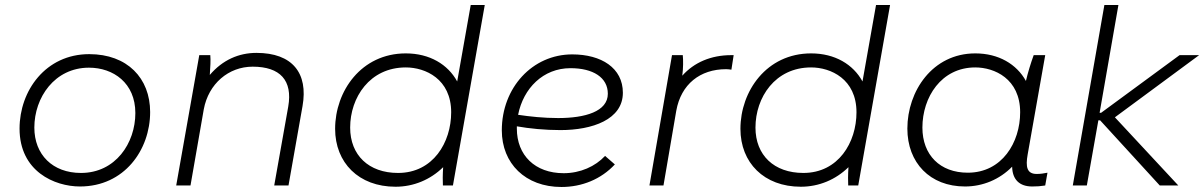

<svg xmlns="http://www.w3.org/2000/svg" viewBox="-20 -740 4804 766"><path d="M299 4C476 4 579 -142 579 -293C579 -428 488 -524 336 -524C162 -524 58 -378 58 -227C58 -56 198 4 299 4ZM303 -50C190 -50 117 -123 117 -231C117 -351 198 -470 335 -470C432 -470 520 -409 520 -289C520 -169 441 -50 303 -50Z M683 0H740L793 -304C812 -406 892 -474 988 -474C1098 -474 1148 -419 1130 -315L1074 0H1131L1187 -317C1210 -448 1147 -529 1003 -529C933 -529 868 -501 817 -441C819 -472 821 -500 819 -520H775Z M1747 0H1787L1914 -720H1858L1804 -415C1767 -483 1694 -527 1599 -527C1421 -527 1317 -376 1317 -226C1317 -91 1411 5 1558 5C1630 5 1697 -23 1748 -73C1746 -44 1746 -15 1747 0ZM1599 -471C1677 -471 1780 -425 1780 -292C1780 -172 1708 -50 1568 -50C1451 -50 1377 -121 1377 -231C1377 -351 1455 -471 1599 -471Z M2220 6C2302 6 2378 -25 2433 -84L2394 -118C2355 -76 2295 -49 2229 -49C2114 -49 2042 -121 2042 -227V-236C2093 -227 2153 -221 2216 -221C2343 -221 2465 -263 2465 -370C2465 -469 2379 -523 2263 -523C2104 -523 1982 -390 1982 -220C1982 -88 2076 6 2220 6ZM2047 -282C2068 -388 2147 -468 2256 -468C2346 -468 2405 -431 2405 -366C2405 -295 2314 -269 2207 -269C2149 -269 2094 -275 2047 -282Z M2571 0H2627L2678 -298C2697 -404 2773 -464 2877 -464C2884 -464 2891 -463 2898 -462L2907 -520H2897C2817 -520 2749 -491 2702 -438C2706 -468 2706 -500 2704 -520H2661Z M3364 0H3404L3531 -720H3475L3421 -415C3384 -483 3311 -527 3216 -527C3038 -527 2934 -376 2934 -226C2934 -91 3028 5 3175 5C3247 5 3314 -23 3365 -73C3363 -44 3363 -15 3364 0ZM3216 -471C3294 -471 3397 -425 3397 -292C3397 -172 3325 -50 3185 -50C3068 -50 2994 -121 2994 -231C2994 -351 3072 -471 3216 -471Z M4098 4C4117 4 4132 3 4150 0L4159 -51C4144 -48 4131 -46 4116 -46C4077 -46 4071 -74 4080 -124L4150 -520H4104C4092 -487 4081 -451 4073 -417C4036 -484 3964 -527 3871 -527C3700 -527 3600 -376 3600 -227C3600 -91 3690 4 3830 4C3901 4 3968 -24 4018 -75C4019 -23 4048 4 4098 4ZM3871 -471C3947 -471 4050 -426 4050 -292C4050 -172 3978 -51 3841 -51C3730 -51 3660 -122 3660 -231C3660 -352 3735 -471 3871 -471Z M4316 0 4362 -260H4369L4607 0H4681L4428 -272L4764 -520H4686L4373 -290H4367L4442 -720H4386L4260 0Z"/></svg>

Font: Fixel Display 20240404 Light
Style: Italic
Weight: 300
Italic angle: -10°
Designer: AlfaBravo + MacPaw
Foundry: Kyrylo Tkachov, Marchela Mozhyna, Serhii Makarenko, Maria Weinstein, Zakhar Kryvoshyya
Version: Version 1.211;Glyphs 3.2 (3225)